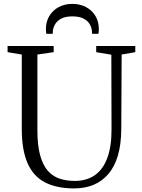

<svg xmlns="http://www.w3.org/2000/svg" viewBox="-20 -986 749 1014"><path d="M372 9Q278 9 216.5 -23.5Q155 -56 125 -125.5Q95 -195 95 -305.5V-698L20 -710.5V-743H263.5V-710.5L177.5 -698V-298.5Q177.5 -218.5 191.8 -166.5Q206 -114.5 232.2 -84.5Q258.5 -54.5 294.8 -42.5Q331 -30.5 375 -30.5Q437.5 -30.5 480.8 -60.8Q524 -91 546.5 -151.2Q569 -211.5 569 -301L568 -697L488 -710.5V-743H694.5V-710.5L622.5 -698L620.5 -305Q620 -223.5 602.5 -164.2Q585 -105 552 -66.8Q519 -28.5 473.8 -9.8Q428.5 9 372 9ZM362.5 -965.5Q402.5 -965.5 434 -948.8Q465.5 -932 483.8 -902Q502 -872 502 -832.5Q502 -826.5 501.5 -820.5Q501 -814.5 500 -807.5H466Q466 -811.5 466 -816.2Q466 -821 465 -826Q462.5 -845 451.5 -861.8Q440.5 -878.5 418.8 -889Q397 -899.5 362.5 -899.5Q327.5 -899.5 306 -889Q284.5 -878.5 273.5 -861.8Q262.5 -845 259.5 -826Q259 -821 258.8 -816.2Q258.5 -811.5 258.5 -807.5H224.5Q223.5 -814.5 223 -820.5Q222.5 -826.5 222.5 -832.5Q222.5 -872 240.8 -902Q259 -932 290.5 -948.8Q322 -965.5 362.5 -965.5Z"/></svg>

Font: Merriweather 72pt Light
Style: Regular
Weight: 300
Version: Version 2.100